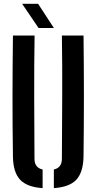

<svg xmlns="http://www.w3.org/2000/svg" viewBox="-20 -988 510 1016"><path d="M48.5 -160Q46 -320 46.2 -480Q46.5 -640 48.5 -800H163Q160.5 -640 161 -474Q161.5 -308 162.5 -148Q162.5 -100.5 205.5 -91V7.5Q123 2 86.2 -37.2Q49.5 -76.5 48.5 -160ZM265 7.5V-91Q307.5 -100.5 307.5 -148Q308.5 -308 309.2 -474Q310 -640 307.5 -800H422Q424 -640 424 -480Q424 -320 422 -160Q420.5 -76.5 384 -37.2Q347.5 2 265 7.5ZM184 -840 97 -968H181.5L265 -840Z"/></svg>

Font: Big Shoulders Stencil Text
Style: Bold
Weight: 700
Designer: Patric King
Foundry: XO Type Co
Version: Version 1.000